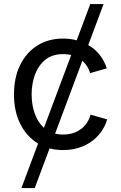

<svg xmlns="http://www.w3.org/2000/svg" viewBox="-20 -748 611 972"><path d="M88.4 204.1 437 -727.5H504.4L155.8 204.1ZM299.3 11.7Q225.1 11.7 169.2 -23.4Q113.3 -58.6 82 -122.1Q50.8 -185.5 50.8 -269.5Q50.8 -355 82 -418.7Q113.3 -482.4 169.2 -517.6Q225.1 -552.7 299.3 -552.7Q338.9 -552.7 374 -542.5Q409.2 -532.2 438.2 -512.9Q467.3 -493.7 488.3 -465.6Q509.3 -437.5 520.5 -401.9L436 -377.9Q430.2 -398.9 418 -416.5Q405.8 -434.1 388.4 -447Q371.1 -460 348.6 -467Q326.2 -474.1 299.3 -474.1Q244.6 -474.1 209.5 -445.6Q174.3 -417 157.2 -370.6Q140.1 -324.2 140.1 -269.5Q140.1 -215.8 157.2 -169.7Q174.3 -123.5 209.5 -95.2Q244.6 -66.9 299.3 -66.9Q326.7 -66.9 349.6 -74.2Q372.6 -81.5 390.4 -95Q408.2 -108.4 420.4 -127Q432.6 -145.5 438.5 -167.5L522.5 -143.6Q511.7 -106.9 490.5 -78.4Q469.2 -49.8 439.9 -29.5Q410.6 -9.3 375 1.2Q339.4 11.7 299.3 11.7Z"/></svg>

Font: Atlassian Sans
Style: Regular
Weight: 400
Designer: Rasmus Andersson
Foundry: Modifications by Atlassian Pty Ltd, manufactured by rsms
Version: Version 4.001;git-9221beed3